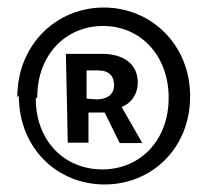

<svg xmlns="http://www.w3.org/2000/svg" viewBox="-20 -837 559 510"><path d="M30 -583C30 -443 132 -347 258 -347C382 -347 485 -442 485 -581C485 -719 381 -817 256 -817C129 -817 26 -718 26 -579ZM79 -579C79 -691 154 -768 254 -768C353 -768 428 -690 428 -577C428 -464 352 -387 252 -387C151 -387 75 -463 75 -575ZM160 -458H215V-538H258L298 -457H358L303 -553C330 -563 346 -589 346 -617C346 -672 302 -694 251 -694H155ZM210 -575V-650H240C271 -650 283 -634 283 -611C283 -587 266 -573 236 -573Z"/></svg>

Font: GenEiGothic-pro-SemiBold
Style: Regular
Weight: 500
Designer: Ryoko NISHIZUKA (kana & ideographs); Paul D. Hunt (Latin, Greek & Cyrillic); Wenlong ZHANG (bopomofo); Sandoll Communica
Foundry: Adobe Systems Incorporated; o_tamon
Version: Version 1.000.140830